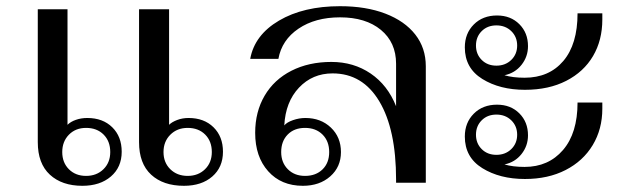

<svg xmlns="http://www.w3.org/2000/svg" viewBox="-20 -590 2018 620"><path d="M102 -131V-560H198V-187Q208 -197 225 -203Q242 -209 262 -209Q312 -209 342.5 -179Q373 -149 373 -100Q373 -50 338 -20Q303 10 246 10Q180 10 141 -26Q102 -62 102 -131ZM429 -131V-560H526V-187Q535 -196 552 -202.5Q569 -209 589 -209Q639 -209 669.5 -179Q700 -149 700 -100Q700 -50 665.5 -20Q631 10 574 10Q507 10 468 -26Q429 -62 429 -131ZM336 -99Q336 -134 314.5 -155.5Q293 -177 258 -177Q224 -177 202.5 -155Q181 -133 181 -99Q181 -65 202.5 -43.5Q224 -22 258 -22Q292 -22 314 -43.5Q336 -65 336 -99ZM664 -99Q664 -134 642.5 -155.5Q621 -177 586 -177Q552 -177 530 -155Q508 -133 508 -99Q508 -65 530 -43.5Q552 -22 586 -22Q620 -22 642 -43.5Q664 -65 664 -99Z M804 -161Q804 -229 834.5 -281Q865 -333 921 -361.5Q977 -390 1050 -390Q1122 -390 1177 -352.5Q1232 -315 1259 -247V-384Q1259 -453 1210 -493.5Q1161 -534 1078 -534Q998 -534 944 -497.5Q890 -461 879 -400H788Q802 -477 881 -523.5Q960 -570 1078 -570Q1162 -570 1224.5 -546Q1287 -522 1321 -478.5Q1355 -435 1355 -376V0H1259V-10Q1259 -172 1205 -262.5Q1151 -353 1054 -353Q989 -353 945.5 -307Q902 -261 898 -185Q906 -195 926 -202Q946 -209 966 -209Q1016 -209 1048.5 -178Q1081 -147 1081 -99Q1081 -51 1046.5 -20.5Q1012 10 958 10Q888 10 846 -37Q804 -84 804 -161ZM1043 -99Q1043 -134 1021.5 -155.5Q1000 -177 965 -177Q930 -177 909 -155.5Q888 -134 888 -99Q888 -65 909.5 -43.5Q931 -22 965 -22Q1000 -22 1021.5 -43Q1043 -64 1043 -99Z M1481 -437Q1481 -482 1510 -511Q1539 -540 1585 -540Q1629 -540 1657 -512Q1685 -484 1685 -441Q1685 -407 1664 -380.5Q1643 -354 1609 -347Q1636 -339 1674 -339Q1753 -339 1799 -393Q1845 -447 1845 -547H1925V-527Q1925 -460 1895 -409Q1865 -358 1808.5 -329Q1752 -300 1675 -300Q1594 -300 1537.5 -335Q1481 -370 1481 -437ZM1650 -443Q1650 -471 1631 -489.5Q1612 -508 1583 -508Q1554 -508 1535.5 -489.5Q1517 -471 1517 -443Q1517 -415 1535.5 -396.5Q1554 -378 1583 -378Q1612 -378 1631 -396.5Q1650 -415 1650 -443ZM1481 -149Q1481 -194 1510 -223Q1539 -252 1585 -252Q1629 -252 1657 -224Q1685 -196 1685 -153Q1685 -119 1664 -92.5Q1643 -66 1609 -59Q1636 -51 1674 -51Q1751 -51 1798 -105.5Q1845 -160 1845 -259H1925V-239Q1925 -173 1894 -121.5Q1863 -70 1806.5 -41Q1750 -12 1675 -12Q1594 -12 1537.5 -47Q1481 -82 1481 -149ZM1650 -155Q1650 -183 1631 -201.5Q1612 -220 1583 -220Q1554 -220 1535.5 -201.5Q1517 -183 1517 -155Q1517 -127 1535.5 -108.5Q1554 -90 1583 -90Q1612 -90 1631 -108.5Q1650 -127 1650 -155Z"/></svg>

Font: Fahkwang
Style: Regular
Weight: 400
Version: Version 1.000; ttfautohint (v1.6)